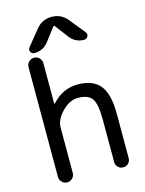

<svg xmlns="http://www.w3.org/2000/svg" viewBox="-139 -1061 848 1122"><g transform="rotate(-15 285.0 -500.0)"><path d="M455.1 -840.8Q465.8 -829.1 459 -814.5Q452.1 -799.8 435.5 -799.8Q382.8 -799.8 350.6 -841.8L291 -920.9Q286.1 -926.8 281.2 -920.9L220.7 -841.8Q188.5 -799.8 134.8 -799.8Q119.1 -799.8 112.3 -814.5Q105.5 -829.1 116.2 -840.8L192.4 -934.6Q228.5 -978.5 285.6 -978.5Q342.8 -978.5 378.9 -934.6ZM169.9 -486.3Q169.9 -485.4 171.9 -484.4Q173.8 -483.4 174.8 -485.4Q240.2 -557.6 330.1 -557.6Q422.9 -557.6 465.3 -504.9Q507.8 -452.1 507.8 -333V-64.5Q507.8 -45.9 495.1 -33.2Q482.4 -20.5 463.9 -20.5Q445.3 -20.5 432.6 -33.2Q419.9 -45.9 419.9 -64.5V-320.3Q419.9 -418 396 -449.7Q372.1 -481.4 310.5 -481.4Q261.7 -481.4 215.8 -434.6Q169.9 -387.7 169.9 -339.8V-65.4Q169.9 -46.9 156.7 -33.7Q143.6 -20.5 125 -20.5Q106.4 -20.5 93.3 -33.7Q80.1 -46.9 80.1 -65.4V-729.5Q80.1 -748 93.3 -761.2Q106.4 -774.4 125 -774.4Q143.6 -774.4 156.7 -761.2Q169.9 -748 169.9 -729.5Z"/></g></svg>

Font: Gen Jyuu Gothic P Regular
Style: Regular
Weight: 400
Designer: [Source Han Sans]
Ryoko NISHIZUKA  (kana & ideographs); Paul D. Hunt (Latin, Greek & Cyrillic); Wenlong ZHANG  (bopomofo
Version: Version 1.002.20150607